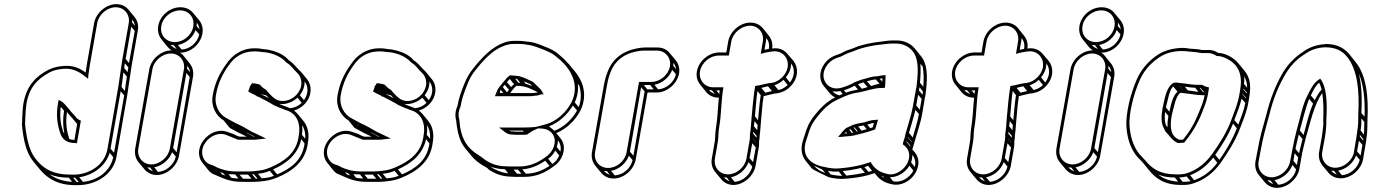

<svg xmlns="http://www.w3.org/2000/svg" viewBox="-20 -784 6632 926"><path d="M349 -215 340 -227C333 -234 327 -240 323 -245L312 -259C301 -270 291 -287 273 -297L263 -302L260 -288C249 -225 257 -182 271 -140C281 -113 301 -94 343 -94L351 -93L370 -202C362 -206 355 -209 349 -215ZM601 -673 570 -497C563 -455 557 -403 550 -362L498 -64C485 8 418 53 347 58C338 59 329 58 318 58C232 58 185 26 151 -19C120 -57 107 -124 101 -185C101 -209 103 -224 104 -252C110 -337 142 -387 196 -421C226 -441 247 -449 287 -452C328 -456 359 -439 383 -421L405 -404L406 -420C409 -445 414 -474 418 -497L449 -673C456 -714 497 -749 538 -749C579 -749 608 -714 601 -673ZM630 -635 602 -480 586 -500 613 -655ZM631 -659 617 -676C618 -681 617 -685 617 -690C624 -681 629 -671 631 -659ZM599 -459C598 -452 596 -444 595 -436L579 -456C580 -464 581 -472 582 -479ZM592 -415C588 -391 585 -367 582 -345L566 -365C570 -388 572 -411 575 -435ZM579 -324 530 -47 513 -67 562 -344ZM526 -26C512 43 449 87 380 93L362 71C427 61 489 19 509 -47ZM360 94H350L333 73H342ZM328 93C280 90 246 77 219 56C244 67 275 73 312 73ZM290 -142 285 -147C273 -183 267 -218 273 -269L289 -250C282 -207 284 -173 290 -142ZM352 -186 339 -109C338 -109 333 -110 331 -110H330C324 -110 318 -112 314 -114C302 -152 295 -190 303 -244L310 -235C315 -229 319 -224 328 -215ZM600 -737C586 -754 566 -764 541 -764C492 -764 443 -722 434 -673L403 -497C399 -477 396 -455 393 -434C369 -452 335 -470 289 -466C248 -463 221 -454 189 -433C129 -395 95 -339 89 -250C88 -223 86 -205 86 -181C92 -118 104 -51 138 -9C140 -7 142 -3 144 -1L173 34C209 77 259 109 344 109C355 109 365 109 375 108C451 102 528 53 542 -29L594 -327C601 -369 607 -420 614 -462L645 -638C649 -663 643 -685 629 -702Z M743 -659C739 -634 745 -611 759 -594L788 -558C794 -551 801 -545 809 -540C808 -540 808 -541 807 -541C757 -541 709 -499 700 -450L632 -67C628 -42 634 -19 648 -2L677 33C691 49 711 60 736 60C786 60 834 17 843 -32L911 -415C915 -440 908 -462 895 -478L866 -514C861 -521 855 -526 847 -530H850C900 -530 947 -571 956 -621C961 -647 954 -670 940 -687L911 -722C897 -739 876 -749 850 -749C800 -749 752 -710 743 -659ZM867 -450 799 -67C792 -26 751 9 710 9C669 9 640 -26 647 -67L715 -450C722 -491 763 -526 804 -526C845 -526 874 -491 867 -450ZM895 -412 832 -50 815 -70 879 -432ZM897 -436 882 -453C883 -458 883 -462 883 -467C890 -458 895 -448 897 -436ZM828 -29C820 10 781 43 742 45L724 23C762 16 797 -14 810 -50ZM718 42C707 38 697 32 690 23C694 24 699 24 704 24ZM941 -618C932 -578 896 -547 856 -545L838 -567C876 -574 910 -602 923 -639ZM942 -642 928 -659C929 -665 929 -670 929 -675C936 -666 941 -655 942 -642ZM832 -548C820 -552 810 -559 802 -568C807 -567 812 -566 818 -566ZM912 -656C905 -614 865 -581 823 -581C780 -581 750 -616 758 -659C765 -701 806 -734 848 -734C891 -734 920 -699 912 -656Z M1121 -130C1108 -138 1091 -143 1076 -148C1024 -167 971 -130 951 -91C932 -54 939 -20 957 2L986 38C994 48 1004 55 1017 59C1056 76 1088 93 1146 93H1208C1217 93 1226 92 1237 91C1268 88 1284 85 1315 73C1385 44 1454 -2 1465 -96C1473 -140 1464 -175 1444 -200L1415 -235C1410 -241 1404 -246 1398 -251C1418 -257 1437 -268 1451 -284C1486 -323 1485 -373 1461 -402L1432 -437L1423 -446C1406 -462 1396 -479 1372 -494C1371 -495 1369 -498 1368 -499C1344 -524 1307 -539 1263 -546H1262C1251 -546 1231 -551 1218 -551H1206C1146 -551 1100 -518 1072 -476C1042 -435 1017 -389 1006 -324C996 -270 1023 -224 1059 -203L1088 -167L1135 -142C1147 -136 1159 -131 1170 -125H1136C1133 -125 1125 -128 1121 -130ZM1177 -343C1185 -338 1194 -333 1203 -329L1217 -322L1221 -317L1223 -319C1250 -305 1276 -292 1300 -277C1305 -274 1311 -273 1316 -270L1332 -263L1346 -258C1352 -255 1354 -254 1358 -253C1407 -240 1432 -194 1421 -131C1411 -45 1350 -5 1283 24C1254 36 1240 38 1209 41C1199 42 1190 43 1182 43H1120C1078 43 1047 33 1021 21C1013 14 1002 13 996 10C963 0 942 -43 964 -86C981 -119 1025 -149 1069 -134C1085 -128 1102 -121 1116 -115C1122 -112 1126 -110 1133 -110H1205C1209 -110 1214 -110 1219 -111L1263 -116L1215 -139C1188 -150 1167 -166 1140 -179C1131 -183 1123 -187 1115 -191L1069 -216C1037 -234 1013 -276 1021 -324C1032 -386 1055 -430 1084 -470C1110 -508 1150 -536 1204 -536H1216C1226 -536 1246 -532 1259 -532C1301 -526 1334 -510 1356 -488C1359 -485 1359 -484 1362 -482C1384 -469 1393 -452 1412 -434C1437 -412 1445 -367 1411 -328C1384 -297 1334 -285 1302 -311C1289 -321 1275 -336 1264 -350C1252 -357 1242 -365 1235 -374C1233 -375 1230 -378 1221 -379C1213 -381 1205 -382 1196 -383L1185 -367C1184 -358 1180 -352 1177 -343ZM1435 -288C1420 -273 1400 -264 1380 -262C1371 -266 1363 -268 1354 -272L1340 -277L1327 -283C1357 -278 1391 -291 1415 -313ZM1446 -301 1426 -325C1443 -346 1450 -370 1449 -391C1467 -369 1469 -332 1446 -301ZM1449 -92C1438 -10 1382 29 1317 57L1297 33C1358 6 1416 -36 1433 -113ZM1452 -115 1436 -134C1439 -151 1439 -167 1437 -181C1448 -164 1454 -142 1452 -115ZM1301 64C1280 72 1266 74 1242 76L1224 54C1244 52 1259 49 1281 40ZM1222 77C1219 77 1217 78 1214 78L1196 57C1199 57 1201 56 1204 56ZM1193 78H1152L1135 58H1176ZM1130 77C1117 76 1106 76 1095 73L1082 56C1092 57 1102 57 1114 57ZM1067 63C1061 61 1056 59 1051 57L1042 46C1047 48 1051 49 1056 51ZM1170 -143 1167 -146C1183 -137 1200 -129 1206 -126L1207 -125H1203C1192 -131 1182 -137 1170 -143ZM1106 -176 1100 -180 1098 -182 1105 -178ZM1264 -324C1268 -319 1273 -315 1278 -310C1265 -317 1251 -324 1237 -330C1240 -329 1243 -329 1246 -328Z M1723 -130C1710 -138 1693 -143 1678 -148C1626 -167 1573 -130 1553 -91C1534 -54 1541 -20 1559 2L1588 38C1596 48 1606 55 1619 59C1658 76 1690 93 1748 93H1810C1819 93 1828 92 1839 91C1870 88 1886 85 1917 73C1987 44 2056 -2 2067 -96C2075 -140 2066 -175 2046 -200L2017 -235C2012 -241 2006 -246 2000 -251C2020 -257 2039 -268 2053 -284C2088 -323 2087 -373 2063 -402L2034 -437L2025 -446C2008 -462 1998 -479 1974 -494C1973 -495 1971 -498 1970 -499C1946 -524 1909 -539 1865 -546H1864C1853 -546 1833 -551 1820 -551H1808C1748 -551 1702 -518 1674 -476C1644 -435 1619 -389 1608 -324C1598 -270 1625 -224 1661 -203L1690 -167L1737 -142C1749 -136 1761 -131 1772 -125H1738C1735 -125 1727 -128 1723 -130ZM1779 -343C1787 -338 1796 -333 1805 -329L1819 -322L1823 -317L1825 -319C1852 -305 1878 -292 1902 -277C1907 -274 1913 -273 1918 -270L1934 -263L1948 -258C1954 -255 1956 -254 1960 -253C2009 -240 2034 -194 2023 -131C2013 -45 1952 -5 1885 24C1856 36 1842 38 1811 41C1801 42 1792 43 1784 43H1722C1680 43 1649 33 1623 21C1615 14 1604 13 1598 10C1565 0 1544 -43 1566 -86C1583 -119 1627 -149 1671 -134C1687 -128 1704 -121 1718 -115C1724 -112 1728 -110 1735 -110H1807C1811 -110 1816 -110 1821 -111L1865 -116L1817 -139C1790 -150 1769 -166 1742 -179C1733 -183 1725 -187 1717 -191L1671 -216C1639 -234 1615 -276 1623 -324C1634 -386 1657 -430 1686 -470C1712 -508 1752 -536 1806 -536H1818C1828 -536 1848 -532 1861 -532C1903 -526 1936 -510 1958 -488C1961 -485 1961 -484 1964 -482C1986 -469 1995 -452 2014 -434C2039 -412 2047 -367 2013 -328C1986 -297 1936 -285 1904 -311C1891 -321 1877 -336 1866 -350C1854 -357 1844 -365 1837 -374C1835 -375 1832 -378 1823 -379C1815 -381 1807 -382 1798 -383L1787 -367C1786 -358 1782 -352 1779 -343ZM2037 -288C2022 -273 2002 -264 1982 -262C1973 -266 1965 -268 1956 -272L1942 -277L1929 -283C1959 -278 1993 -291 2017 -313ZM2048 -301 2028 -325C2045 -346 2052 -370 2051 -391C2069 -369 2071 -332 2048 -301ZM2051 -92C2040 -10 1984 29 1919 57L1899 33C1960 6 2018 -36 2035 -113ZM2054 -115 2038 -134C2041 -151 2041 -167 2039 -181C2050 -164 2056 -142 2054 -115ZM1903 64C1882 72 1868 74 1844 76L1826 54C1846 52 1861 49 1883 40ZM1824 77C1821 77 1819 78 1816 78L1798 57C1801 57 1803 56 1806 56ZM1795 78H1754L1737 58H1778ZM1732 77C1719 76 1708 76 1697 73L1684 56C1694 57 1704 57 1716 57ZM1669 63C1663 61 1658 59 1653 57L1644 46C1649 48 1653 49 1658 51ZM1772 -143 1769 -146C1785 -137 1802 -129 1808 -126L1809 -125H1805C1794 -131 1784 -137 1772 -143ZM1708 -176 1702 -180 1700 -182 1707 -178ZM1866 -324C1870 -319 1875 -315 1880 -310C1867 -317 1853 -324 1839 -330C1842 -329 1845 -329 1848 -328Z M2482 -417C2469 -418 2460 -420 2448 -420L2440 -421C2428 -414 2417 -400 2410 -391L2390 -367C2382 -357 2379 -351 2375 -340L2367 -320H2535C2543 -320 2551 -321 2557 -322C2573 -322 2582 -327 2594 -330L2603 -326L2599 -331L2600 -332L2596 -340C2586 -360 2565 -372 2551 -389C2531 -398 2509 -410 2486 -416C2482 -418 2482 -417 2482 -417ZM2331 27 2335 32C2362 51 2398 68 2447 68C2456 69 2462 69 2468 69H2510C2566 69 2610 48 2645 22C2667 8 2684 -11 2693 -35C2705 -68 2700 -96 2684 -116L2663 -142C2712 -162 2755 -204 2779 -250C2818 -330 2787 -398 2754 -438L2725 -473C2711 -489 2696 -504 2679 -518C2656 -540 2629 -551 2598 -563C2575 -572 2556 -581 2523 -583L2509 -585C2500 -586 2491 -587 2481 -587H2461C2443 -587 2424 -584 2405 -576C2357 -557 2320 -521 2287 -484L2264 -456C2244 -432 2230 -407 2218 -376C2205 -344 2193 -312 2186 -272C2177 -253 2173 -228 2180 -203C2186 -144 2197 -101 2225 -67L2254 -32C2268 -15 2286 0 2307 13ZM2574 -339C2569 -338 2564 -336 2559 -336C2552 -335 2545 -335 2537 -335H2440L2450 -348C2455 -355 2465 -366 2471 -370H2472H2475C2518 -370 2544 -353 2574 -339ZM2435 -351 2425 -339 2405 -364 2414 -375ZM2445 -364 2425 -388C2429 -393 2434 -399 2439 -403L2459 -378C2454 -373 2449 -369 2445 -364ZM2677 -34C2670 -17 2659 -3 2644 7L2624 -18C2638 -28 2650 -42 2658 -58ZM2683 -53 2665 -75C2669 -86 2671 -97 2671 -107C2682 -93 2687 -75 2683 -53ZM2630 16C2599 37 2563 53 2516 54L2499 33C2544 29 2579 12 2610 -9ZM2495 54H2474L2457 34H2478ZM2431 52C2396 48 2367 35 2346 20L2345 19C2365 27 2388 32 2415 32ZM2774 -370C2783 -340 2785 -303 2771 -267L2752 -290C2766 -321 2770 -352 2767 -380ZM2628 -175C2675 -192 2717 -232 2743 -275L2763 -251C2740 -209 2698 -169 2653 -153C2646 -162 2635 -167 2628 -175ZM2421 18C2376 18 2342 3 2317 -15C2313 -18 2308 -22 2304 -25L2288 -36C2237 -67 2210 -106 2199 -172C2198 -186 2196 -195 2195 -209C2188 -231 2193 -253 2201 -270C2208 -310 2219 -339 2232 -372C2243 -402 2256 -425 2275 -448L2298 -476C2330 -512 2364 -545 2408 -562C2425 -569 2442 -572 2458 -572H2478C2487 -572 2496 -572 2505 -571L2518 -569C2547 -566 2566 -558 2590 -549C2621 -537 2646 -527 2668 -506C2685 -493 2699 -479 2712 -463C2742 -426 2772 -363 2736 -290C2711 -243 2665 -199 2614 -185C2607 -183 2600 -181 2592 -179L2565 -172C2547 -170 2529 -169 2508 -169H2387L2405 -155C2417 -146 2427 -135 2452 -135C2459 -134 2465 -134 2469 -134H2510C2515 -134 2520 -135 2525 -136L2526 -138C2534 -143 2541 -148 2547 -152L2575 -165L2591 -164C2638 -163 2669 -124 2650 -74C2642 -53 2628 -37 2609 -25C2576 -1 2536 19 2484 19H2442C2437 19 2429 19 2421 18ZM2523 -153V-154H2525ZM2456 -150H2455C2446 -150 2441 -151 2435 -154H2502L2506 -149H2471C2468 -149 2463 -149 2456 -150ZM2506 -392C2518 -387 2528 -382 2540 -377L2546 -369C2536 -373 2524 -378 2515 -380ZM2394 -335 2390 -340C2392 -344 2394 -348 2395 -351L2407 -335ZM2465 -404C2468 -404 2472 -403 2474 -403L2489 -385H2480Z M3049 -550C2986 -538 2934 -501 2911 -439L2902 -414C2899 -403 2896 -391 2893 -376L2835 -50C2831 -25 2837 -2 2851 15L2880 50C2894 66 2914 77 2939 77C2989 77 3037 35 3046 -15L3103 -338H3148C3197 -338 3246 -380 3255 -429C3259 -454 3253 -476 3239 -493L3210 -528C3196 -545 3176 -555 3151 -555H3089C3078 -555 3064 -553 3049 -550ZM2850 -50 2908 -376C2913 -403 2917 -416 2925 -437C2946 -492 2991 -525 3050 -536C3064 -539 3076 -540 3086 -540H3148C3189 -540 3218 -505 3211 -464C3204 -423 3163 -389 3122 -389H3062L3002 -50C2995 -8 2955 26 2913 26C2871 26 2843 -8 2850 -50ZM3240 -426C3232 -388 3193 -355 3154 -353L3136 -375C3174 -382 3208 -411 3222 -447ZM3241 -450 3227 -467C3228 -472 3228 -476 3228 -481C3235 -472 3239 -462 3241 -450ZM3133 -353H3102L3085 -374H3116ZM3089 -343 3035 -33 3018 -53 3072 -363ZM3031 -12C3022 28 2985 60 2945 62L2927 40C2965 33 3000 4 3013 -33ZM2921 59C2909 55 2900 49 2893 40C2898 41 2902 41 2907 41Z M3659 -584 3649 -524 3659 -527C3671 -530 3682 -533 3693 -534L3706 -536C3769 -545 3808 -471 3755 -414C3739 -397 3721 -387 3701 -384L3689 -383C3672 -380 3653 -375 3639 -372C3634 -372 3627 -370 3622 -369C3613 -316 3610 -268 3605 -219C3602 -186 3602 -167 3597 -136C3597 -127 3597 -118 3596 -111L3580 -19C3573 22 3532 57 3491 57C3450 57 3421 22 3428 -19L3442 -100C3446 -123 3444 -145 3448 -167C3460 -233 3457 -296 3469 -363H3419C3378 -363 3349 -399 3356 -440C3363 -481 3404 -516 3446 -516H3495L3507 -584C3514 -625 3556 -660 3597 -660C3638 -660 3666 -625 3659 -584ZM3433 -167C3429 -144 3430 -119 3427 -100L3413 -19C3409 6 3415 28 3429 45L3458 80C3472 97 3492 108 3517 108C3566 108 3615 65 3624 16L3640 -76C3641 -84 3641 -92 3641 -102C3643 -112 3644 -124 3644 -133C3647 -150 3647 -167 3649 -185C3654 -232 3655 -272 3663 -321H3666H3667C3684 -325 3700 -330 3717 -333L3729 -334C3754 -339 3776 -349 3795 -370C3832 -410 3831 -460 3807 -490L3777 -525C3761 -544 3736 -555 3704 -550C3708 -574 3701 -596 3688 -612L3659 -648C3645 -665 3624 -675 3599 -675C3549 -675 3501 -633 3492 -584L3483 -531H3449C3399 -531 3350 -490 3341 -440C3337 -415 3343 -393 3357 -376L3386 -340C3400 -323 3421 -313 3446 -313H3447C3442 -265 3441 -213 3433 -167ZM3779 -374C3765 -361 3751 -353 3734 -350L3715 -373C3731 -378 3746 -387 3759 -399ZM3790 -386 3770 -411C3788 -433 3796 -456 3795 -478C3814 -455 3814 -418 3790 -386ZM3703 -345C3692 -342 3680 -339 3671 -337L3652 -360C3663 -363 3673 -366 3684 -368ZM3649 -325C3642 -282 3640 -243 3636 -204L3621 -223C3625 -265 3627 -302 3633 -345ZM3634 -181C3633 -172 3633 -163 3632 -156L3616 -175C3617 -183 3618 -192 3619 -200ZM3626 -98V-97L3611 -114V-115ZM3628 -120 3612 -140C3612 -143 3613 -145 3613 -148L3629 -129C3629 -126 3628 -123 3628 -120ZM3625 -73 3612 -2 3595 -22 3608 -93ZM3608 19C3600 57 3562 91 3523 93L3505 71C3543 64 3577 34 3590 -2ZM3499 90C3488 86 3478 80 3471 71C3475 72 3480 72 3485 72ZM3428 -331C3417 -335 3406 -341 3399 -350C3404 -349 3408 -349 3413 -349ZM3688 -548C3681 -547 3675 -546 3667 -544L3674 -584C3675 -590 3676 -595 3676 -601C3687 -587 3692 -569 3688 -548ZM3435 -348H3451C3450 -343 3450 -337 3449 -331Z M4069 -127C4086 -127 4106 -132 4119 -136L4137 -140C4159 -147 4179 -151 4201 -160C4206 -176 4211 -192 4215 -207L4206 -206C4182 -206 4166 -199 4149 -194C4126 -190 4100 -186 4082 -176L4062 -167C4050 -158 4040 -145 4032 -135L4022 -124H4038C4049 -125 4060 -126 4069 -127ZM4282 -574H4301C4336 -574 4363 -559 4381 -538C4410 -503 4409 -447 4402 -381C4401 -368 4399 -357 4396 -345L4383 -272C4375 -227 4359 -182 4348 -141L4343 -120C4341 -112 4338 -105 4336 -98L4334 -88C4358 -72 4376 -43 4358 -1C4344 32 4298 68 4256 54C4219 46 4194 26 4179 -3C4177 -2 4174 0 4172 0H4171L4135 11C4103 19 4067 25 4029 28C4002 31 3977 26 3955 21C3892 10 3841 -30 3869 -109C3879 -140 3887 -170 3901 -192C3930 -235 3968 -280 4016 -302L4035 -311C4062 -324 4086 -333 4119 -338C4157 -344 4194 -360 4233 -360H4247L4249 -370C4250 -389 4251 -405 4251 -422C4234 -420 4223 -419 4209 -416C4186 -416 4163 -407 4147 -403C4132 -400 4118 -393 4103 -388C4084 -376 4058 -366 4035 -360C3971 -343 3924 -410 3970 -471C3987 -493 4007 -503 4035 -511C4052 -519 4067 -528 4082 -532C4099 -537 4113 -545 4128 -549C4154 -557 4189 -565 4219 -568C4237 -569 4262 -574 4282 -574ZM4198 51 4208 63C4225 84 4249 98 4279 104C4331 118 4384 80 4401 38C4417 2 4409 -28 4393 -48L4380 -63C4382 -69 4384 -76 4386 -83L4392 -104C4403 -144 4420 -190 4428 -237L4440 -309C4443 -321 4445 -334 4446 -347C4454 -416 4453 -476 4422 -513L4393 -549C4373 -573 4343 -589 4304 -589H4285C4263 -589 4238 -584 4220 -582C4189 -579 4153 -571 4126 -563C4109 -558 4094 -550 4080 -546C4062 -541 4048 -533 4032 -525C4004 -516 3978 -506 3958 -479C3928 -439 3931 -396 3953 -369L3982 -334C3989 -326 3998 -319 4008 -314C3978 -300 3951 -277 3929 -252C3914 -235 3900 -219 3888 -198C3872 -173 3864 -141 3854 -111C3839 -67 3846 -33 3866 -8L3895 28C3902 36 3978 71 3978 71C4000 76 4028 81 4057 78C4095 75 4133 70 4166 61ZM4222 -380C4207 -378 4193 -372 4181 -369L4161 -392C4175 -396 4191 -400 4204 -401ZM4164 -364C4155 -361 4145 -358 4136 -356L4118 -378C4127 -381 4136 -384 4144 -387ZM4430 -463C4435 -436 4436 -402 4433 -366L4417 -385C4420 -417 4421 -448 4419 -476ZM4431 -343C4431 -338 4430 -332 4429 -327L4412 -348L4415 -363ZM4425 -307 4416 -255 4399 -275 4408 -327ZM4412 -234C4405 -196 4392 -157 4382 -121L4364 -143C4373 -177 4386 -215 4395 -254ZM4377 -102 4376 -100 4358 -122 4359 -123ZM4371 -81C4371 -80 4370 -78 4370 -77L4352 -100C4352 -101 4353 -102 4353 -103ZM4385 39C4369 71 4327 100 4287 90L4272 71C4311 71 4348 46 4366 15ZM4392 21 4374 -1C4379 -14 4380 -26 4380 -37C4392 -23 4398 -3 4392 21ZM4245 74C4240 71 4235 67 4231 63C4234 64 4236 65 4239 66ZM4151 49C4124 55 4093 60 4062 63L4044 41C4075 38 4105 33 4132 26ZM4169 45 4149 22 4167 16 4186 40ZM4042 64C4022 64 4003 61 3986 57L3973 40C3989 43 4007 45 4025 43ZM3960 50C3937 43 3919 31 3906 15C3923 23 3940 31 3946 34ZM4177 -166 4163 -183C4174 -186 4183 -190 4195 -191C4193 -185 4191 -178 4189 -170C4185 -168 4181 -167 4177 -166ZM4160 -161C4152 -159 4144 -156 4135 -154L4119 -174C4128 -176 4137 -177 4145 -179ZM4088 -143 4076 -158 4082 -161 4095 -144C4092 -143 4091 -143 4088 -143ZM4113 -149 4097 -168C4098 -168 4100 -170 4101 -170L4117 -150C4116 -150 4114 -149 4113 -149ZM4066 -141C4062 -141 4057 -140 4053 -140C4055 -142 4057 -145 4060 -148ZM4060 -337 4050 -349C4068 -354 4085 -361 4102 -371L4118 -352C4096 -348 4078 -344 4060 -337ZM4044 -331C4039 -329 4034 -326 4029 -324C4015 -327 4003 -334 3995 -344C4006 -342 4020 -342 4033 -345ZM4223 -404C4227 -405 4230 -405 4236 -406C4236 -401 4235 -395 4235 -390Z M4890 -584 4880 -524 4890 -527C4902 -530 4913 -533 4924 -534L4937 -536C5000 -545 5039 -471 4986 -414C4970 -397 4952 -387 4932 -384L4920 -383C4903 -380 4884 -375 4870 -372C4865 -372 4858 -370 4853 -369C4844 -316 4841 -268 4836 -219C4833 -186 4833 -167 4828 -136C4828 -127 4828 -118 4827 -111L4811 -19C4804 22 4763 57 4722 57C4681 57 4652 22 4659 -19L4673 -100C4677 -123 4675 -145 4679 -167C4691 -233 4688 -296 4700 -363H4650C4609 -363 4580 -399 4587 -440C4594 -481 4635 -516 4677 -516H4726L4738 -584C4745 -625 4787 -660 4828 -660C4869 -660 4897 -625 4890 -584ZM4664 -167C4660 -144 4661 -119 4658 -100L4644 -19C4640 6 4646 28 4660 45L4689 80C4703 97 4723 108 4748 108C4797 108 4846 65 4855 16L4871 -76C4872 -84 4872 -92 4872 -102C4874 -112 4875 -124 4875 -133C4878 -150 4878 -167 4880 -185C4885 -232 4886 -272 4894 -321H4897H4898C4915 -325 4931 -330 4948 -333L4960 -334C4985 -339 5007 -349 5026 -370C5063 -410 5062 -460 5038 -490L5008 -525C4992 -544 4967 -555 4935 -550C4939 -574 4932 -596 4919 -612L4890 -648C4876 -665 4855 -675 4830 -675C4780 -675 4732 -633 4723 -584L4714 -531H4680C4630 -531 4581 -490 4572 -440C4568 -415 4574 -393 4588 -376L4617 -340C4631 -323 4652 -313 4677 -313H4678C4673 -265 4672 -213 4664 -167ZM5010 -374C4996 -361 4982 -353 4965 -350L4946 -373C4962 -378 4977 -387 4990 -399ZM5021 -386 5001 -411C5019 -433 5027 -456 5026 -478C5045 -455 5045 -418 5021 -386ZM4934 -345C4923 -342 4911 -339 4902 -337L4883 -360C4894 -363 4904 -366 4915 -368ZM4880 -325C4873 -282 4871 -243 4867 -204L4852 -223C4856 -265 4858 -302 4864 -345ZM4865 -181C4864 -172 4864 -163 4863 -156L4847 -175C4848 -183 4849 -192 4850 -200ZM4857 -98V-97L4842 -114V-115ZM4859 -120 4843 -140C4843 -143 4844 -145 4844 -148L4860 -129C4860 -126 4859 -123 4859 -120ZM4856 -73 4843 -2 4826 -22 4839 -93ZM4839 19C4831 57 4793 91 4754 93L4736 71C4774 64 4808 34 4821 -2ZM4730 90C4719 86 4709 80 4702 71C4706 72 4711 72 4716 72ZM4659 -331C4648 -335 4637 -341 4630 -350C4635 -349 4639 -349 4644 -349ZM4919 -548C4912 -547 4906 -546 4898 -544L4905 -584C4906 -590 4907 -595 4907 -601C4918 -587 4923 -569 4919 -548ZM4666 -348H4682C4681 -343 4681 -337 4680 -331Z M5186 -659C5182 -634 5188 -611 5202 -594L5231 -558C5237 -551 5244 -545 5252 -540C5251 -540 5251 -541 5250 -541C5200 -541 5152 -499 5143 -450L5075 -67C5071 -42 5077 -19 5091 -2L5120 33C5134 49 5154 60 5179 60C5229 60 5277 17 5286 -32L5354 -415C5358 -440 5351 -462 5338 -478L5309 -514C5304 -521 5298 -526 5290 -530H5293C5343 -530 5390 -571 5399 -621C5404 -647 5397 -670 5383 -687L5354 -722C5340 -739 5319 -749 5293 -749C5243 -749 5195 -710 5186 -659ZM5310 -450 5242 -67C5235 -26 5194 9 5153 9C5112 9 5083 -26 5090 -67L5158 -450C5165 -491 5206 -526 5247 -526C5288 -526 5317 -491 5310 -450ZM5338 -412 5275 -50 5258 -70 5322 -432ZM5340 -436 5325 -453C5326 -458 5326 -462 5326 -467C5333 -458 5338 -448 5340 -436ZM5271 -29C5263 10 5224 43 5185 45L5167 23C5205 16 5240 -14 5253 -50ZM5161 42C5150 38 5140 32 5133 23C5137 24 5142 24 5147 24ZM5384 -618C5375 -578 5339 -547 5299 -545L5281 -567C5319 -574 5353 -602 5366 -639ZM5385 -642 5371 -659C5372 -665 5372 -670 5372 -675C5379 -666 5384 -655 5385 -642ZM5275 -548C5263 -552 5253 -559 5245 -568C5250 -567 5255 -566 5261 -566ZM5355 -656C5348 -614 5308 -581 5266 -581C5223 -581 5193 -616 5201 -659C5208 -701 5249 -734 5291 -734C5334 -734 5363 -699 5355 -656Z M5675 -553H5674C5623 -549 5585 -537 5550 -510C5513 -482 5481 -445 5461 -397C5435 -338 5407 -236 5413 -169C5417 -113 5434 -66 5463 -30C5471 -21 5483 -10 5491 -1L5520 35C5554 77 5595 108 5678 108C5700 109 5720 106 5737 100C5791 82 5833 49 5866 3C5900 -45 5938 -104 5961 -166C5975 -203 5993 -244 6001 -291L6005 -315C6015 -373 6008 -411 5982 -443L5953 -478C5941 -493 5925 -505 5908 -514C5894 -521 5877 -528 5855 -529C5843 -537 5827 -543 5810 -543H5780C5780 -543 5778 -542 5776 -543C5761 -547 5739 -548 5722 -549C5708 -551 5698 -553 5675 -553ZM5848 -514H5850C5869 -514 5885 -507 5899 -500C5949 -474 5975 -429 5961 -350L5957 -326C5949 -281 5932 -242 5918 -204C5896 -144 5859 -87 5825 -40C5794 3 5756 34 5706 51C5691 56 5673 58 5652 57C5573 57 5536 29 5503 -11L5489 -26C5453 -61 5433 -111 5428 -173C5422 -236 5450 -336 5475 -393C5494 -438 5523 -472 5558 -498C5590 -523 5623 -535 5672 -538C5693 -538 5702 -537 5718 -535C5735 -534 5754 -532 5770 -529C5772 -529 5775 -528 5777 -528H5807C5823 -528 5836 -522 5848 -514ZM5778 -375H5750C5727 -375 5702 -381 5677 -383C5667 -384 5659 -385 5653 -386H5651C5644 -386 5641 -385 5636 -382C5602 -359 5596 -298 5587 -263C5581 -227 5579 -194 5591 -170C5595 -161 5599 -150 5607 -143C5623 -127 5635 -104 5662 -94H5664L5689 -96H5691C5724 -135 5754 -183 5775 -235C5787 -266 5799 -292 5806 -330L5811 -362C5798 -365 5788 -368 5778 -375ZM5631 -227C5642 -267 5650 -322 5673 -336H5678C5685 -335 5693 -334 5703 -333C5726 -331 5752 -325 5777 -325H5790C5784 -292 5773 -269 5761 -239C5742 -191 5717 -148 5685 -110H5668C5628 -126 5620 -166 5631 -227ZM5787 -340H5782L5766 -360H5770ZM5760 -341C5743 -343 5726 -346 5709 -348L5694 -366C5710 -364 5727 -361 5744 -361ZM5686 -350 5685 -351 5670 -369H5671ZM5615 -225C5612 -206 5610 -187 5611 -170L5604 -179C5597 -195 5596 -217 5599 -244ZM5620 -245 5603 -266C5613 -302 5619 -349 5638 -367L5659 -342C5635 -320 5627 -278 5620 -245ZM5994 -337C5994 -336 5993 -334 5993 -333L5977 -353V-357ZM5995 -361 5980 -379C5982 -393 5982 -405 5980 -417C5989 -401 5995 -383 5995 -361ZM5990 -312 5989 -309 5973 -329V-332ZM5986 -288C5979 -250 5965 -216 5952 -183L5933 -205C5945 -237 5959 -270 5968 -308ZM5945 -165C5924 -110 5892 -57 5861 -13L5841 -37C5872 -81 5905 -133 5927 -188ZM5851 1C5822 40 5785 69 5739 85L5720 61C5765 44 5802 14 5831 -24ZM5722 90C5711 92 5698 93 5684 93L5667 72C5680 71 5692 70 5703 67ZM5662 92C5618 89 5590 77 5566 58C5588 67 5613 72 5646 72Z M6050 -5 6061 -63C6071 -121 6086 -173 6102 -231C6120 -304 6143 -362 6173 -415C6198 -461 6232 -498 6273 -523C6299 -542 6331 -554 6370 -556C6423 -556 6454 -538 6476 -511C6527 -449 6537 -347 6531 -234C6530 -204 6532 -185 6526 -152C6524 -141 6524 -132 6522 -123L6510 -51C6503 -9 6461 25 6420 25C6379 25 6350 -10 6357 -51L6370 -123C6376 -156 6377 -186 6377 -212C6381 -283 6380 -365 6347 -405L6342 -401C6314 -384 6300 -351 6286 -324C6262 -280 6248 -204 6233 -153C6226 -127 6218 -89 6213 -63L6202 -5C6195 36 6154 71 6113 71C6072 71 6043 36 6050 -5ZM6560 -196C6559 -173 6560 -157 6558 -135L6542 -155C6546 -178 6546 -195 6546 -213ZM6561 -221 6546 -239C6549 -307 6548 -374 6533 -430C6557 -376 6564 -300 6561 -221ZM6555 -113C6555 -111 6554 -108 6554 -106L6538 -126C6538 -128 6539 -131 6539 -133ZM6551 -85 6542 -34 6525 -54 6534 -105ZM6538 -13C6529 26 6491 59 6452 61L6434 39C6472 32 6507 3 6520 -34ZM6428 58C6417 54 6407 48 6400 39C6404 40 6409 40 6414 40ZM6313 -284C6294 -242 6280 -182 6267 -133L6249 -155C6262 -202 6277 -265 6294 -307ZM6321 -301 6302 -324C6315 -349 6324 -371 6342 -385C6347 -377 6351 -364 6354 -352C6340 -337 6330 -319 6321 -301ZM6262 -114C6257 -94 6250 -67 6245 -45L6228 -66C6232 -86 6238 -113 6244 -135ZM6241 -25C6239 -13 6237 0 6235 12L6218 -8L6224 -45ZM6231 33C6223 72 6184 105 6145 107L6127 85C6165 78 6200 48 6213 12ZM6121 104C6110 100 6100 94 6093 85C6097 86 6102 86 6107 86ZM6355 -123 6342 -51C6338 -26 6344 -3 6358 14L6387 49C6400 65 6421 76 6446 76C6496 76 6545 34 6554 -16L6566 -88C6568 -97 6569 -106 6570 -117C6576 -152 6574 -172 6575 -201C6581 -315 6571 -421 6517 -486L6488 -522C6464 -551 6430 -572 6373 -572L6372 -571C6330 -569 6295 -556 6266 -535C6222 -507 6187 -470 6160 -421C6130 -366 6106 -306 6088 -233C6072 -176 6056 -122 6046 -63L6035 -5C6031 20 6037 43 6051 60L6080 95C6094 111 6114 122 6139 122C6189 122 6238 79 6247 30L6257 -28C6261 -53 6271 -91 6277 -116C6300 -194 6318 -282 6357 -335C6363 -298 6364 -253 6362 -210C6362 -193 6363 -182 6361 -169C6359 -158 6357 -135 6355 -123Z"/></svg>

Font: Blanket
Style: Ugh
Weight: 900
Foundry: Cannot Into Space Fonts
Version: Version 0.9